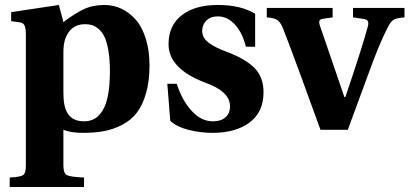

<svg xmlns="http://www.w3.org/2000/svg" viewBox="-20 -522 1646 772"><path d="M234.9 -151.9Q234.9 -121.1 238.8 -101.1Q252 -34.2 317.9 -34.2Q355.5 -34.2 378.9 -59.6Q402.3 -85 412.1 -128.7Q421.9 -172.4 421.9 -236.8Q421.9 -283.7 415.8 -318.6Q409.7 -353.5 400.4 -373.3Q391.1 -393.1 377.2 -405Q363.3 -417 350.3 -420.9Q337.4 -424.8 321.8 -424.8Q263.2 -424.8 242.2 -365.2Q234.9 -344.2 234.9 -310.1ZM19 191.9Q62.5 189.5 73.2 181.9Q84 174.3 84 143.1V-380.9Q84 -409.7 78.4 -420.2Q72.8 -430.7 60.1 -432.1L24.9 -437V-473.1L216.8 -502L234.9 -433.1Q279.8 -467.3 316.2 -484.6Q352.5 -502 399.9 -502Q436 -502 468 -487.1Q500 -472.2 525.6 -443.1Q551.3 -414.1 566.2 -366.5Q581.1 -318.8 581.1 -258.8Q581.1 -194.8 567.1 -146.7Q553.2 -98.6 530 -68.6Q506.8 -38.6 471.7 -20.3Q436.5 -2 398.9 5.1Q361.3 12.2 314 12.2Q265.6 12.2 234.9 0V143.1Q234.9 174.3 248.5 181.9Q262.2 189.5 317.9 191.9V230H19Z M652.8 -185.1H690.9Q711.4 -119.6 750 -76.9Q788.6 -34.2 835.9 -34.2Q868.7 -34.2 886.7 -50.3Q904.8 -66.4 904.8 -95.2Q904.8 -154.3 804.7 -189.9Q657.7 -245.6 657.7 -344.2Q657.7 -419.4 710.7 -460.7Q763.7 -502 856 -502Q947.8 -502 1005.9 -466.8V-334H968.8Q954.6 -391.1 924.3 -423.6Q894 -456.1 856 -456.1Q826.7 -456.1 809.8 -439.2Q793 -422.4 793 -397.9Q793 -370.1 818.8 -350.3Q844.7 -330.6 893.6 -313Q967.8 -284.7 1003.7 -248.3Q1039.6 -211.9 1039.6 -150.9Q1039.6 -71.8 983.9 -29.8Q928.2 12.2 834 12.2Q786.1 12.2 738.5 0.2Q690.9 -11.7 664.6 -36.1Z M1052.7 -452.1V-490.2H1317.4V-452.1L1280.8 -446.8Q1267.6 -445.3 1264.6 -438.7Q1261.7 -432.1 1266.6 -418L1364.7 -131.8H1368.7Q1438 -336.4 1458.5 -414.1Q1462.9 -428.2 1459.2 -436.3Q1455.6 -444.3 1442.4 -445.8L1399.4 -452.1V-490.2H1606.4V-452.1Q1574.7 -449.7 1562.5 -442.4Q1550.3 -435.1 1537.6 -409.2Q1502.9 -340.3 1465.3 -235.8L1378.4 0H1268.6L1190.4 -214.8Q1134.8 -366.2 1117.7 -408.2Q1107.9 -432.6 1095 -441.4Q1082 -450.2 1052.7 -452.1Z"/></svg>

Font: Linguistics Pro
Style: Bold
Weight: 700
Designer: Stefan Peev, Context Ltd
Foundry: Stefan Peev, Context Ltd
Version: Version 001.000